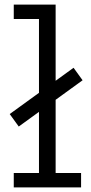

<svg xmlns="http://www.w3.org/2000/svg" viewBox="-20 -810 395 830"><path d="M61 -263 22 -317 298 -517 337 -463ZM220.5 -62H330.5V0H39.5V-62H148.5V-728H39.5V-790H220.5Z"/></svg>

Font: Hepta Slab
Style: Regular
Weight: 400
Designer: Michael LaGattuta
Foundry: Michael LaGattuta
Version: Version 1.100